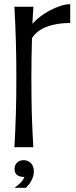

<svg xmlns="http://www.w3.org/2000/svg" viewBox="-20 -703 365 917"><path d="M315.4 -593.3Q251 -593.3 203.1 -575.2Q155.3 -557.1 132.8 -520.5Q129.9 -425.8 129.9 -329.6Q129.9 -284.2 130.4 -243.2Q130.9 -202.1 131.8 -162.6Q132.8 -123 134.8 -83.3Q136.7 -43.5 139.2 0H48.8Q51.3 -43.5 53 -83.3Q54.7 -123 55.9 -162.6Q57.1 -202.1 57.6 -243.2Q58.1 -284.2 58.1 -329.6Q58.1 -375 57.6 -417.7Q57.1 -460.4 55.9 -502.2Q54.7 -543.9 53 -585.7Q51.3 -627.4 48.8 -670.9H139.6Q138.2 -647.9 137 -629.9Q135.7 -611.8 134.8 -589.4Q150.4 -607.4 173.1 -624.5Q195.8 -641.6 220.7 -654.5Q245.6 -667.5 270.5 -675.3Q295.4 -683.1 315.4 -683.1ZM49.3 104.5Q49.3 86.4 61 74.2Q72.8 62 93.3 62Q113.3 62 127.4 75.9Q141.6 89.8 141.6 116.2Q141.6 129.4 137.9 140.6Q134.3 151.9 128.9 161.6Q123.5 171.4 116.9 179.4Q110.4 187.5 104 193.8H51.8V191.4Q57.6 188 64.7 182.1Q71.8 176.3 78.4 169.4Q85 162.6 89.8 155.5Q94.7 148.4 96.2 142.1Q72.8 142.1 61 132.3Q49.3 122.6 49.3 104.5Z"/></svg>

Font: Crushed
Style: Regular
Weight: 400
Width: 3
Designer: Astigmatic (AOETI)
Foundry: Astigmatic (AOETI)
Version: Version 001.001